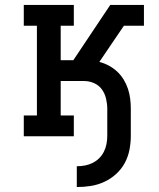

<svg xmlns="http://www.w3.org/2000/svg" viewBox="-20 -550 640 775"><path d="M290 205V121Q307 121 323 118Q339 115 354 107.5Q369 100 380.5 88.5Q392 77 399.5 62Q407 47 410 30.5Q413 14 413 -2V-111Q413 -131 408 -152Q403 -173 391 -189.5Q379 -206 359.5 -214.5Q340 -223 319 -223H225V-84H278V0H76V-84H129V-446H76V-530H278V-446H225V-307H276L425 -530H508V-488L480 -446L423 -362L381 -300Q401 -295 419.5 -285Q438 -275 453 -261Q468 -247 479 -229Q490 -211 496.5 -191.5Q503 -172 505.5 -151.5Q508 -131 508 -111V-2Q508 27 502.5 55Q497 83 483.5 108Q470 133 448.5 152.5Q427 172 401 184Q375 196 347 200.5Q319 205 290 205ZM480 -446 508 -489V-530H561V-446Z"/></svg>

Font: Iosevka Slab Medium Extended
Style: Regular
Weight: 500
Width: 7
Monospace: yes
Designer: Belleve Invis
Foundry: Belleve Invis
Version: Version 11.1.1; ttfautohint (v1.8.3)